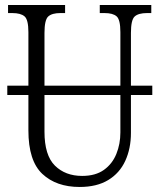

<svg xmlns="http://www.w3.org/2000/svg" viewBox="-20 -734 634 764"><path d="M297 10Q204 10 148.5 -42Q93 -94 93 -215V-356H9V-393H93V-606Q93 -656 77.5 -669Q62 -682 29 -682H12V-714H239V-682H220Q187 -682 172 -668.5Q157 -655 157 -603V-393H459V-606Q459 -656 444 -669Q429 -682 396 -682H377V-714H582V-682H565Q531 -682 516 -668.5Q501 -655 501 -603V-393H586V-356H501V-205Q501 -143 478.5 -94Q456 -45 410.5 -17.5Q365 10 297 10ZM157 -210Q157 -116 198.5 -75Q240 -34 307 -34Q360 -34 393.5 -58Q427 -82 443 -121.5Q459 -161 459 -207V-356H157Z"/></svg>

Font: Noto Serif Condensed Light
Style: Regular
Weight: 300
Width: 3
Designer: Monotype Design Team
Foundry: Monotype Imaging Inc.
Version: Version 2.013